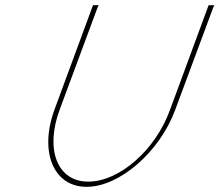

<svg xmlns="http://www.w3.org/2000/svg" viewBox="-20 -729 845 739"><path d="M334.6 -700 338 -709H359.7L355.1 -699L209.3 -306C152.6 -152 201.5 -29 320.1 -30C439.1 -30 578.2 -151 634.3 -306L779.6 -700L783 -709H805L800.3 -699L654.3 -306C594.6 -144 439 -9 312.7 -10C186.9 -10 130.2 -143 189.3 -306Z"/></svg>

Font: Nordica Plus
Style: NordicaClassicUltLtCondObl
Weight: 300
Version: Version 1.01